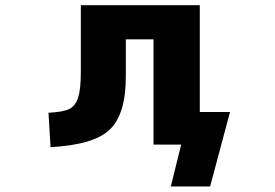

<svg xmlns="http://www.w3.org/2000/svg" viewBox="-20 -544 1040 725"><path d="M734.4 -121.1H848.6L773.4 160.2H625L664.1 2H659.2H559.6V-395.5H455.1V-254.9Q455.1 -113.3 395 -55.2Q335 2.9 170.9 11.7L163.1 -118.2Q220.7 -121.1 243.2 -133.3Q265.6 -145.5 275.4 -176.3Q285.2 -207 285.2 -274.4V-524.4H734.4Z"/></svg>

Font: Gen Shin Gothic Monospace Heavy
Style: Bold
Weight: 800
Designer: [Source Han Sans]
Ryoko NISHIZUKA  (kana & ideographs); Paul D. Hunt (Latin, Greek & Cyrillic); Wenlong ZHANG  (bopomofo
Version: Version 1.002.20150607